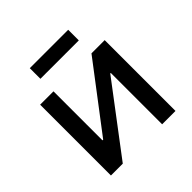

<svg xmlns="http://www.w3.org/2000/svg" viewBox="-180 -845 997 997"><g transform="rotate(-45 319.0 -346.0)"><path d="M178 -614H460V-692H178ZM82 0H169L454 -377H458V0H556V-520H459L185 -160H180V-520H82Z"/></g></svg>

Font: Fixel Display Medium
Style: Regular
Weight: 500
Designer: AlfaBravo + MacPaw
Foundry: Kyrylo Tkachov, Marchela Mozhyna, Serhii Makarenko, Maria Weinstein, Zakhar Kryvoshyya
Version: Version 1.211